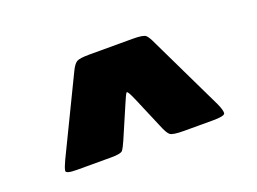

<svg xmlns="http://www.w3.org/2000/svg" viewBox="-53 -815 616 461"><g transform="rotate(-20 255.0 -585.0)"><path d="M241 -567 207 -488Q200 -472 195.5 -466Q191 -460 166 -460H79Q50 -460 51 -467.5Q52 -475 60 -492L153 -684Q161 -701 168.5 -705.5Q176 -710 201 -710H312Q339 -710 345 -704.5Q351 -699 359 -681L450 -492Q458 -474 457 -467Q456 -460 426 -460H352Q323 -460 316.5 -465.5Q310 -471 302 -491L268 -571Q257 -597 254 -594Q251 -591 241 -567Z"/></g></svg>

Font: Railroad Gothic CC
Style: Bold
Weight: 700
Designer: indestructible type*
Foundry: Cowboy Collective
Version: Version 1.000